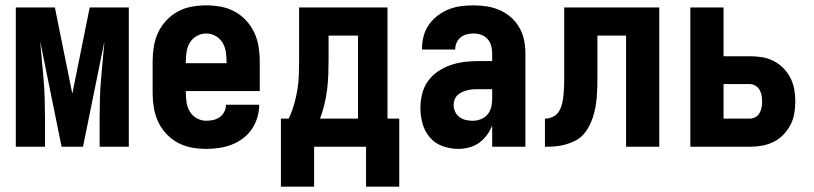

<svg xmlns="http://www.w3.org/2000/svg" viewBox="-20 -548 3040 717"><path d="M39 0V-520H185L250 -198L315 -520H461V0H352V-104Q352 -140 353 -176.5Q354 -213 357 -249Q360 -285 363.5 -321.5Q367 -358 370 -394L290 0H210L130 -394Q133 -358 136.5 -321.5Q140 -285 143 -249Q146 -213 147 -176.5Q148 -140 148 -104V0Z M750 8Q722 8 695 3Q668 -2 644 -15Q620 -28 601 -48.5Q582 -69 570.5 -93.5Q559 -118 554.5 -145.5Q550 -173 550 -200V-320Q550 -347 554.5 -374.5Q559 -402 570.5 -426.5Q582 -451 601 -471.5Q620 -492 644 -505Q668 -518 695.5 -523Q723 -528 750 -528Q777 -528 804.5 -523Q832 -518 856 -505Q880 -492 899 -471.5Q918 -451 929.5 -426.5Q941 -402 945.5 -374.5Q950 -347 950 -320V-208H674V-200Q674 -182 677 -164Q680 -146 689.5 -130.5Q699 -115 715.5 -106Q732 -97 750 -97Q763 -97 776.5 -100Q790 -103 801 -111Q812 -119 818 -131.5Q824 -144 824 -157H948Q948 -133 941 -109.5Q934 -86 920.5 -66Q907 -46 887 -31Q867 -16 844.5 -7.5Q822 1 798 4.5Q774 8 750 8ZM674 -312H826V-320Q826 -338 823 -356Q820 -374 810.5 -389.5Q801 -405 784.5 -414Q768 -423 750 -423Q732 -423 715.5 -414Q699 -405 689.5 -389.5Q680 -374 677 -356Q674 -338 674 -320Z M1153 149H1029V-105H1058Q1070 -130 1078 -157.5Q1086 -185 1090.5 -212.5Q1095 -240 1096 -268.5Q1097 -297 1097 -325V-520H1427V-105H1471V149H1347V0H1153ZM1317 -105V-415H1207V-325Q1207 -297 1206 -269Q1205 -241 1201.5 -213.5Q1198 -186 1191.5 -158.5Q1185 -131 1175 -105Z M1692 8Q1662 8 1633.5 -2Q1605 -12 1585.5 -34.5Q1566 -57 1558 -86Q1550 -115 1550 -145Q1550 -171 1556.5 -197.5Q1563 -224 1578.5 -245.5Q1594 -267 1616.5 -282Q1639 -297 1664.5 -305.5Q1690 -314 1716.5 -317Q1743 -320 1769 -320H1818V-349Q1818 -363 1814 -377.5Q1810 -392 1800.5 -402.5Q1791 -413 1777 -418Q1763 -423 1749 -423Q1736 -423 1723.5 -420Q1711 -417 1701 -409Q1691 -401 1685.5 -389.5Q1680 -378 1680 -365V-363H1556V-368Q1556 -392 1562.5 -415Q1569 -438 1582.5 -457Q1596 -476 1615.5 -490.5Q1635 -505 1656.5 -513.5Q1678 -522 1701.5 -525Q1725 -528 1749 -528Q1774 -528 1799 -524Q1824 -520 1846.5 -510Q1869 -500 1888 -483.5Q1907 -467 1919.5 -445Q1932 -423 1937 -398.5Q1942 -374 1942 -349V0H1818V-80Q1811 -61 1798.5 -44Q1786 -27 1769.5 -15Q1753 -3 1732.5 2.5Q1712 8 1692 8ZM1746 -97Q1761 -97 1776 -103Q1791 -109 1801 -121Q1811 -133 1814.5 -148.5Q1818 -164 1818 -180V-215H1769Q1759 -215 1748.5 -214.5Q1738 -214 1727.5 -211.5Q1717 -209 1707.5 -205Q1698 -201 1690 -194Q1682 -187 1678 -177Q1674 -167 1674 -157Q1674 -143 1679.5 -131Q1685 -119 1695.5 -111Q1706 -103 1719 -100Q1732 -97 1746 -97Z M2015 0V-105Q2030 -105 2045 -112Q2060 -119 2068 -133Q2076 -147 2079.5 -162.5Q2083 -178 2084.5 -194Q2086 -210 2086.5 -225.5Q2087 -241 2087 -257V-520H2442V0H2318V-415H2211V-261Q2211 -242 2210.5 -223Q2210 -204 2208.5 -185Q2207 -166 2203.5 -147Q2200 -128 2194 -110Q2188 -92 2179 -75Q2170 -58 2157 -44Q2144 -30 2126.5 -21.5Q2109 -13 2090.5 -8Q2072 -3 2053 -1.5Q2034 0 2015 0Z M2558 0V-520H2682V-338H2780Q2803 -338 2825.5 -334.5Q2848 -331 2868.5 -320.5Q2889 -310 2905 -294Q2921 -278 2931.5 -257.5Q2942 -237 2946 -214.5Q2950 -192 2950 -169Q2950 -146 2946 -123.5Q2942 -101 2931.5 -81Q2921 -61 2905 -44.5Q2889 -28 2868.5 -18Q2848 -8 2825.5 -4Q2803 0 2780 0ZM2780 -105Q2791 -105 2801 -110.5Q2811 -116 2816.5 -126Q2822 -136 2824 -147Q2826 -158 2826 -169Q2826 -180 2824 -191.5Q2822 -203 2816.5 -212.5Q2811 -222 2801 -228Q2791 -234 2780 -234H2682V-105Z"/></svg>

Font: Iosevka Extrabold
Style: Regular
Weight: 800
Monospace: yes
Designer: Belleve Invis
Foundry: Belleve Invis
Version: Version 32.5.0; ttfautohint (v1.8.4)